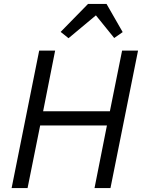

<svg xmlns="http://www.w3.org/2000/svg" viewBox="-20 -955 724 975"><path d="M427 -935 288 -793 328 -761 467 -877 560 -762 603 -792 521 -935ZM460 0H541L681 -698H600L538 -390H199L260 -698H179L39 0H120L184 -318H523Z"/></svg>

Font: LVC Sans
Style: Italic
Weight: 400
Italic angle: -11.31°
Designer: Mike Abbink, Paul van der Laan, Pieter van Rosmalen
Foundry: Bold Monday
Version: Version 3.0